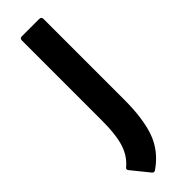

<svg xmlns="http://www.w3.org/2000/svg" viewBox="-254 -497 692 692"><g transform="rotate(-45 92.0 -150.5)"><path d="M53 189Q45 194 39 186L-12 123Q-21 114 -12 107Q19 81 32 39.5Q45 -2 45 -72V-481Q45 -492 55 -492H144Q155 -492 155 -481V-69Q155 28 133 88.5Q111 149 53 189Z"/></g></svg>

Font: Sofia Sans Condensed
Style: Bold
Weight: 700
Designer: Botio Nikoltchev, Ani Petrova
Foundry: lettersoup
Version: Version 4.101; ttfautohint (v1.8.4.7-5d5b)